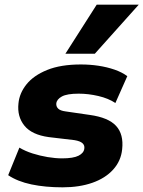

<svg xmlns="http://www.w3.org/2000/svg" viewBox="-20 -791 614 822"><path d="M248 11Q174 11 114.5 -1.5Q55 -14 15 -41L63 -159Q88 -144 119.5 -134Q151 -124 184 -118.5Q217 -113 246 -113Q294 -113 316.5 -124.5Q339 -136 341 -155Q343 -169 333 -178Q323 -187 299 -191L189 -204Q116 -214 84.5 -253Q53 -292 59 -348Q63 -392 93.5 -430Q124 -468 182 -491.5Q240 -515 326 -515Q365 -515 401.5 -509.5Q438 -504 470 -493Q502 -482 525 -465L474 -350Q444 -370 401 -380Q358 -390 317 -390Q267 -390 245 -378Q223 -366 221 -348Q220 -335 229 -326Q238 -317 261 -314L364 -299Q444 -288 477 -252Q510 -216 503 -152Q498 -102 464.5 -65Q431 -28 375.5 -8.5Q320 11 248 11ZM260 -561 394 -771H574L386 -561Z"/></svg>

Font: Nunito Sans 8pt Black
Style: Italic
Weight: 900
Italic angle: -9°
Version: Version 3.101;gftools[0.9.27]